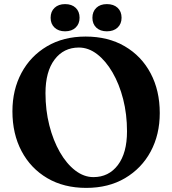

<svg xmlns="http://www.w3.org/2000/svg" viewBox="-20 -896 838 935"><path d="M397 -718Q506.5 -718 587.8 -670.5Q669 -623 713.5 -539Q758 -455 758 -345.5Q758 -240.5 713.8 -158.2Q669.5 -76 589 -28.5Q508.5 19 400 19Q291 19 210.2 -28.5Q129.5 -76 85 -160Q40.5 -244 40.5 -354Q40.5 -458.5 84.5 -540.8Q128.5 -623 208.8 -670.5Q289 -718 397 -718ZM598.5 -256.5Q598.5 -339.5 579.8 -413Q561 -486.5 528 -543.2Q495 -600 453 -632.2Q411 -664.5 364 -664.5Q290 -664.5 245.8 -606Q201.5 -547.5 201.5 -442.5Q201.5 -359.5 220.2 -285.8Q239 -212 271.5 -155.2Q304 -98.5 346.2 -66Q388.5 -33.5 435 -33.5Q509.5 -33.5 554 -92.2Q598.5 -151 598.5 -256.5ZM297 -743.5Q265 -743.5 245.8 -761.5Q226.5 -779.5 226.5 -809.5Q226.5 -840 245.8 -858Q265 -876 297 -876Q329.5 -876 348.5 -858Q367.5 -840 367.5 -809.5Q367.5 -780 348.5 -761.8Q329.5 -743.5 297 -743.5ZM500.5 -743.5Q468 -743.5 449 -761.5Q430 -779.5 430 -809.5Q430 -839.5 449 -857.8Q468 -876 500.5 -876Q533.5 -876 552.8 -858Q572 -840 572 -809.5Q572 -780 552.8 -761.8Q533.5 -743.5 500.5 -743.5Z"/></svg>

Font: Fraunces 9pt S000 SemiBold
Style: Regular
Weight: 600
Version: Version 1.000; ttfautohint (v1.8.3)